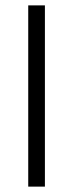

<svg xmlns="http://www.w3.org/2000/svg" viewBox="-20 -694 272 714"><path d="M147 0H85V-674H147Z"/></svg>

Font: Hind Madurai Light
Style: Regular
Weight: 300
Designer: Jyotish Sonowal
Foundry: Indian Type Foundry
Version: Version 1.001;PS 1.0;hotconv 1.0.86;makeotf.lib2.5.63406; tt